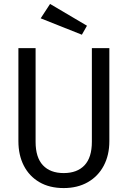

<svg xmlns="http://www.w3.org/2000/svg" viewBox="-20 -953 655 985"><path d="M541 -706.2V-228.7Q541 -157.4 512.3 -103.1Q483.6 -48.7 430.8 -18.5Q377.9 11.8 306.7 11.8Q233.8 11.8 181.8 -18.7Q129.7 -49.2 102.1 -103.3Q74.4 -157.4 74.4 -228.7V-706.2H162.6V-225.6Q162.6 -145.1 200.3 -105.1Q237.9 -65.1 306.7 -65.1Q375.9 -65.1 413.6 -105.1Q451.3 -145.1 451.3 -225.6V-706.2ZM236.9 -932.8 426.2 -821 400 -774.9 188.7 -859Z"/></svg>

Font: FiraCode Nerd Font Mono
Style: Regular
Weight: 400
Monospace: yes
Designer: Carrois Corporate, Edenspiekermann AG, Nikita Prokopov
Foundry: Carrois Corporate, Edenspiekermann AG, Nikita Prokopov
Version: Version 6.002;Nerd Fonts 3.4.0